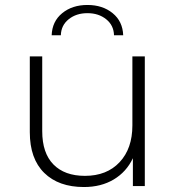

<svg xmlns="http://www.w3.org/2000/svg" viewBox="-20 -749 709 773"><path d="M225 -607H188Q190 -663 230.5 -696Q271 -729 332 -729Q393 -729 433.5 -696Q474 -663 476 -607H439Q438 -647 407.5 -671.5Q377 -696 332 -696Q287 -696 256.5 -671.5Q226 -647 225 -607ZM513 -522H563V0H515V-112Q489 -57 438 -26.5Q387 4 318 4Q216 4 158 -53Q100 -110 100 -217V-522H150V-221Q150 -133 195 -87Q240 -41 322 -41Q410 -41 461.5 -96Q513 -151 513 -244Z"/></svg>

Font: mBank Light
Style: Regular
Weight: 300
Designer: Julieta Ulanovsky
Foundry: Julieta Ulanovsky
Version: Version 7.200;PS 007.200;hotconv 1.0.88;makeotf.lib2.5.64775